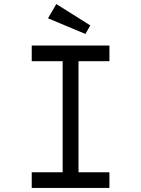

<svg xmlns="http://www.w3.org/2000/svg" viewBox="-20 -924 695 944"><path d="M136 0V-77H288V-623H136V-700H518V-623H366V-77H518V0ZM400 -757 216 -834 257 -904 424 -799Z"/></svg>

Font: Lexend Giga Light
Style: Regular
Weight: 300
Version: Version 1.007